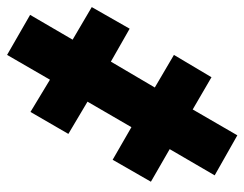

<svg xmlns="http://www.w3.org/2000/svg" viewBox="-94 -588 690 542"><g transform="rotate(-90 251.0 -317.0)"><path d="M27 -56 101 -183 9 -236 71 -344 163 -291 235 -415 144 -469 206 -576 297 -521 367 -642 480 -577 410 -457 502 -403 441 -296 348 -349 275 -225 367 -171 304 -65 213 -118 140 8Z"/></g></svg>

Font: Noto Sans UI CondBlack
Style: Italic
Weight: 900
Width: 3
Italic angle: -12°
Designer: Monotype Design Team
Foundry: Monotype Imaging Inc.
Version: Version 1.001